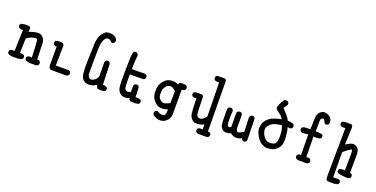

<svg xmlns="http://www.w3.org/2000/svg" viewBox="-24 -1594 5048 2580"><g transform="rotate(20 2500.0 -304.5)"><path d="M362 6Q323 6 290 -10Q278 -24 280 -46L290 -65Q311 -79 354 -73Q346 -296 339 -317Q332 -338 309 -335.5Q286 -333 255.5 -322.5Q225 -312 189 -286L182 -75Q217 -81 242 -65Q254 -51 252 -29L242 -10Q217 4 185.5 4Q154 4 116 5Q78 6 41 -12Q29 -26 31 -48L41 -67Q66 -83 105 -75L115 -380L84 -378L59 -390Q45 -406 47 -427L57 -446Q100 -462 147.5 -460Q195 -458 197 -440.5Q199 -423 193 -382Q234 -398 272 -406.5Q310 -415 339 -412Q368 -409 394.5 -379Q421 -349 422 -310.5Q423 -272 431 -71Q454 -75 470 -62Q482 -48 479 -25L470 -6Q456 4 440 6Z M658 -4Q624 -4 617 -56V-325Q594 -321 576 -335Q564 -351 566 -372L576 -392Q617 -408 668 -401Q701 -394 697 -345L693 -81L880 -83L899 -73Q911 -59 909 -38L899 -18Q885 -6 868 -4Z M1380 23Q1323 24 1317.5 11Q1312 -2 1304 -29Q1271 -6 1240 2Q1209 10 1174 6Q1139 2 1115.5 -21.5Q1092 -45 1085 -71Q1078 -97 1074.5 -143Q1071 -189 1073.5 -313Q1076 -437 1081 -535Q1086 -633 1125 -682.5Q1164 -732 1188.5 -737Q1213 -742 1250.5 -739Q1288 -736 1314.5 -712Q1341 -688 1337 -658L1327 -639Q1311 -625 1290 -627Q1270 -649 1253 -657.5Q1236 -666 1214.5 -659.5Q1193 -653 1172.5 -607Q1152 -561 1152 -459.5Q1152 -358 1150 -273.5Q1148 -189 1150 -144Q1152 -99 1169 -82Q1186 -65 1211 -69Q1236 -73 1258.5 -93.5Q1281 -114 1292 -144L1290 -345Q1292 -361 1302 -372Q1316 -384 1337 -382L1356 -372L1366 -353L1376 -56Q1409 -58 1435 -43Q1447 -29 1444 -8L1435 12Q1411 27 1380 23Z M1812 27Q1776 26 1774 -10Q1739 6 1701.5 4Q1664 2 1635.5 -27Q1607 -56 1600.5 -94Q1594 -132 1593 -195.5Q1592 -259 1594 -376Q1596 -493 1598 -534.5Q1600 -576 1613 -611Q1627 -623 1648 -621L1668 -611Q1682 -595 1680 -574Q1674 -529 1672 -482Q1670 -435 1670 -386L1860 -388L1880 -378Q1892 -362 1890 -341L1880 -321L1860 -312L1668 -310Q1667 -254 1668.5 -202.5Q1670 -151 1673 -126Q1676 -101 1697 -87Q1718 -73 1763 -95V-177Q1765 -193 1774 -204Q1790 -216 1812 -214L1831 -204Q1843 -190 1841 -169L1845 -48Q1888 -54 1921 -38Q1933 -23 1931 -2L1921 18Q1883 35 1812 27Z M2240 131Q2195 121 2156 94Q2144 78 2146 57L2156 37Q2170 25 2191 27Q2226 52 2258.5 51.5Q2291 51 2301.5 32.5Q2312 14 2312 -45Q2266 -24 2216 -27.5Q2166 -31 2134 -62.5Q2102 -94 2088 -120.5Q2074 -147 2070 -181.5Q2066 -216 2069 -253Q2072 -290 2088 -322Q2104 -354 2130 -380.5Q2156 -407 2188.5 -417Q2221 -427 2257.5 -424Q2294 -421 2325 -403Q2327 -433 2349.5 -436.5Q2372 -440 2417 -435L2437 -425Q2451 -409 2448 -388L2438 -368Q2418 -354 2394 -356Q2395 -58 2393.5 -5.5Q2392 47 2361.5 81Q2331 115 2302 124Q2273 133 2240 131ZM2273 -116 2312 -134 2315 -304Q2294 -324 2273 -337.5Q2252 -351 2227.5 -348Q2203 -345 2185 -328.5Q2167 -312 2154 -279.5Q2141 -247 2143.5 -199Q2146 -151 2176.5 -126Q2207 -101 2229.5 -104Q2252 -107 2273 -116Z M2825 127Q2798 129 2776 115Q2763 99 2766 78L2776 59Q2799 43 2841 51V-22Q2812 -5 2780 0.5Q2748 6 2717 3Q2686 0 2661.5 -29Q2637 -58 2630 -100Q2623 -142 2619 -312Q2584 -308 2559 -323Q2547 -337 2549 -358L2559 -378Q2598 -394 2645 -388Q2694 -395 2695 -356Q2699 -159 2702 -131Q2705 -103 2720.5 -87Q2736 -71 2767.5 -76Q2799 -81 2841 -136L2833 -619Q2796 -613 2766 -631Q2754 -645 2756 -666L2766 -686L2786 -695H2882Q2917 -693 2911 -631L2917 51Q2938 49 2952 61Q2964 75 2962 96L2952 115Q2938 125 2923 127Z M3409 12 3390 2 3380 -20Q3337 3 3295.5 1.5Q3254 0 3215 -33Q3186 -17 3149.5 -17.5Q3113 -18 3090.5 -42.5Q3068 -67 3063.5 -93.5Q3059 -120 3057 -166Q3055 -212 3055 -296Q3055 -323 3068 -345Q3084 -357 3105 -354L3125 -345Q3137 -331 3135 -310Q3128 -202 3132.5 -153Q3137 -104 3158 -101Q3179 -98 3191 -116L3189 -308Q3191 -324 3201 -335Q3217 -347 3238 -345L3259 -335Q3271 -321 3269 -300Q3269 -159 3269 -131Q3269 -103 3283 -87Q3297 -71 3321 -81Q3345 -91 3378 -110L3370 -313Q3372 -329 3382 -341Q3398 -353 3419 -351L3438 -341Q3450 -327 3448 -306L3454 -18L3444 2Q3430 14 3409 12Z M3725 -10Q3694 -16 3665.5 -30.5Q3637 -45 3609.5 -78.5Q3582 -112 3562.5 -158Q3543 -204 3549 -245Q3555 -286 3565.5 -308.5Q3576 -331 3593.5 -350.5Q3611 -370 3632.5 -385.5Q3654 -401 3696 -416.5Q3738 -432 3792 -442Q3778 -471 3756 -489Q3734 -507 3688 -542Q3678 -556 3676 -573Q3686 -605 3699.5 -633.5Q3713 -662 3732 -689Q3750 -705 3774 -701L3794 -691Q3806 -677 3804 -656L3794 -637Q3774 -617 3764 -592Q3795 -560 3826.5 -523.5Q3858 -487 3878 -450Q3925 -452 3964 -433Q3976 -417 3974 -396L3964 -376Q3948 -364 3927 -366L3903 -372Q3911 -343 3916 -317.5Q3921 -292 3925.5 -245.5Q3930 -199 3924.5 -151Q3919 -103 3881 -65Q3843 -27 3804.5 -18.5Q3766 -10 3725 -10ZM3815 -104Q3841 -125 3845.5 -168.5Q3850 -212 3847.5 -250Q3845 -288 3839 -315.5Q3833 -343 3823 -368Q3772 -362 3732.5 -350.5Q3693 -339 3668 -315.5Q3643 -292 3632 -268.5Q3621 -245 3626 -216Q3631 -187 3646.5 -160.5Q3662 -134 3684.5 -112.5Q3707 -91 3744.5 -89.5Q3782 -88 3815 -104Z M4209 0Q4178 2 4154 -14Q4142 -28 4145 -50L4154 -69Q4174 -83 4201 -79L4197 -372L4119 -364Q4101 -366 4088 -378Q4076 -392 4078 -413L4088 -433Q4111 -447 4141.5 -446.5Q4172 -446 4201 -448Q4203 -594 4208 -634Q4213 -674 4245 -703Q4277 -732 4318.5 -725.5Q4360 -719 4389.5 -691.5Q4419 -664 4415 -609L4405 -590Q4391 -578 4370 -580L4351 -590Q4341 -619 4328 -633Q4315 -647 4298 -636Q4281 -625 4280 -598.5Q4279 -572 4277 -446Q4329 -448 4374 -435Q4386 -421 4384 -399L4374 -380Q4337 -362 4273 -370L4277 -77L4315 -79L4335 -69Q4347 -53 4345 -31L4335 -12Q4321 -2 4305 0Z M4674 131Q4637 130 4633 104Q4629 78 4630 30Q4631 -18 4637 -623L4594 -621Q4578 -623 4566 -633Q4554 -647 4557 -668L4566 -688Q4593 -700 4624.5 -699.5Q4656 -699 4688 -699Q4721 -698 4717 -646L4707 -415Q4740 -433 4770 -448.5Q4800 -464 4833.5 -454.5Q4867 -445 4884 -420.5Q4901 -396 4903 -347.5Q4905 -299 4901 -79Q4915 -79 4927 -69Q4939 -55 4937 -34L4927 -15Q4902 1 4870.5 -3Q4839 -7 4807.5 -9Q4776 -11 4749 -22Q4736 -36 4739 -58L4749 -77Q4772 -93 4825 -85Q4830 -342 4826 -363.5Q4822 -385 4806 -378.5Q4790 -372 4707 -306L4709 55L4786 53L4806 62Q4818 76 4815 98L4806 117Q4777 131 4742 131Q4707 131 4674 131Z"/></g></svg>

Font: NaniFont Regular
Style: Regular
Weight: 400
Designer: Nanigashitei
Version: Version 1.036